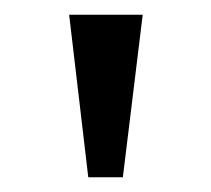

<svg xmlns="http://www.w3.org/2000/svg" viewBox="-20 -762 287 261"><path d="M74 -742 100 -521H147L174 -742Z"/></svg>

Font: Cheyenne Sans Light
Style: Regular
Weight: 300
Designer: The Public Sans project authors (U.S. Web Design System), Libre Franklin designed by Pablo Impallari and Rodrigo Fuenzal
Foundry: The Cheyenne Sans Project Authors
Version: Version 2.007